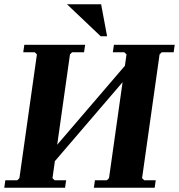

<svg xmlns="http://www.w3.org/2000/svg" viewBox="-23 -880 839 900"><path d="M208 -94 218 -170 585 -598 575 -522ZM315 -635 305 -625 223 -45 233 -35H287L282 0H-3L2 -35H58L68 -45L150 -625L140 -635H86L91 -670H376L371 -635ZM735 -635 725 -625 643 -45 653 -35H707L702 0H417L422 -35H478L488 -45L570 -625L560 -635H506L511 -670H796L791 -635ZM291 -860H451L479 -710H449Z"/></svg>

Font: Brygada 1918
Style: Bold Italic
Weight: 700
Italic angle: -8°
Designer: Mateusz Machalski | Borys Kosmynka | Przemek Hoffer
Foundry: NIEPODLEGLA 2018
Version: Version 3.006